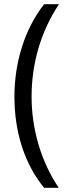

<svg xmlns="http://www.w3.org/2000/svg" viewBox="-20 -740 331 918"><path d="M49 -277C49 -110 97 44 191 158H261C177 34 131 -122 131 -278C131 -436 175 -589 262 -720H191C100 -604 49 -446 49 -277Z"/></svg>

Font: Noto Sans Ethiopic ExtCond
Style: Regular
Weight: 400
Width: 2
Designer: Monotype Design Team
Foundry: Monotype Imaging Inc.
Version: Version 2.102